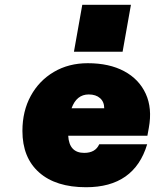

<svg xmlns="http://www.w3.org/2000/svg" viewBox="-20 -776 649 805"><path d="M325 -756H529L494 -559H290ZM74 -227Q74 -310 109 -374Q144 -438 206 -474.5Q268 -511 348 -511Q438 -511 500.5 -477.5Q563 -444 591 -383Q619 -322 604 -240L598 -207H266Q270 -135 333 -135Q380 -135 396 -171H597Q543 9 341 9Q214 9 144 -53Q74 -115 74 -227ZM352 -380Q301 -380 280 -322H417Q417 -349 399.5 -364.5Q382 -380 352 -380Z"/></svg>

Font: Overused Grotesk Black
Style: Italic
Weight: 900
Italic angle: -10°
Version: Version 0.003